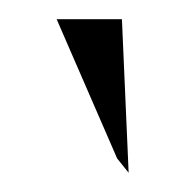

<svg xmlns="http://www.w3.org/2000/svg" viewBox="-20 -797 193 200"><path d="M39 -777 102 -632 114 -617 107 -777Z"/></svg>

Font: Charger Sport
Style: ExLit
Weight: 200
Designer: Jasper
Foundry: Cannot Into Space Fonts
Version: Version 1.1